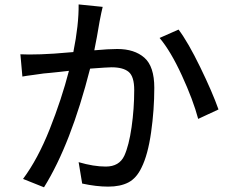

<svg xmlns="http://www.w3.org/2000/svg" viewBox="-20 -795 1017 850"><path d="M434.6 -764.6Q428.7 -741.2 420.9 -700.2Q409.2 -628.9 397.5 -572.3Q460.9 -578.1 499 -578.1Q575.2 -578.1 619.1 -539.6Q663.1 -501 663.1 -406.2Q663.1 -308.6 648.9 -209Q634.8 -109.4 606.4 -52.7Q584 -5.9 548.3 12.7Q512.7 31.2 459 31.2Q406.2 31.2 343.8 17.6L328.1 -77.1Q394.5 -57.6 448.2 -57.6Q507.8 -57.6 530.3 -105.5Q550.8 -150.4 562.5 -231.9Q574.2 -313.5 574.2 -396.5Q574.2 -456.1 549.8 -476.6Q525.4 -497.1 473.6 -497.1Q457 -497.1 378.9 -491.2Q293.9 -157.2 174.8 34.2L82 -2.9Q147.5 -90.8 200.2 -223.6Q252.9 -356.4 285.2 -481.4Q268.6 -479.5 242.7 -476.6Q216.8 -473.6 200.2 -472.2Q183.6 -470.7 172.9 -469.7Q163.1 -467.8 128.4 -463.4Q93.8 -459 79.1 -456.1L70.3 -554.7Q100.6 -552.7 162.1 -554.7Q207 -555.7 304.7 -564.5Q329.1 -685.5 328.1 -775.4ZM686.5 -627 770.5 -664.1Q812.5 -608.4 866.2 -498Q919.9 -387.7 947.3 -310.5L857.4 -268.6Q835 -352.5 785.2 -460.9Q735.4 -569.3 686.5 -627Z"/></svg>

Font: Min Sans Medium
Style: Regular
Weight: 500
Designer: Jinseong-Kim, NotoSansCJK, Nunito
Foundry: Jinseong-Kim
Version: Version 1.400;Glyphs 3.1.2 (3151)